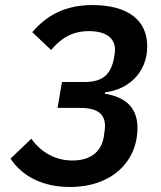

<svg xmlns="http://www.w3.org/2000/svg" viewBox="-20 -730 640 762"><path d="M257.8 12.1C423.7 12.1 525.6 -88.8 525.6 -222.7C525.6 -296.2 485.1 -344.1 396 -358L396.7 -363.6C490.8 -374.3 564.3 -443.2 564.3 -546.2C564.3 -649.9 487.9 -709.9 346.6 -709.9C242.5 -709.9 168 -672.2 108 -602.3L182.9 -531.6C224.1 -581.7 271.3 -606.5 332.7 -606.5C400.2 -606.5 436.4 -579.2 436.4 -532.3C436.4 -525.6 435.4 -516.7 434.3 -511.4L432.5 -500.4C420.5 -433.9 387.1 -404.5 314.6 -404.5H225.9L208.5 -301.8H297.2C370.7 -301.8 396.7 -274.9 396.7 -229.4C396.7 -221.6 395.6 -213.8 394.5 -206.3L392.4 -189.3C382.8 -127.5 339.5 -93 267.4 -93C197.8 -93 142.8 -126.4 104.4 -179.3L21.7 -100.5C67.5 -30.9 148.8 12.1 257.8 12.1Z"/></svg>

Font: Margiela Mono Italic SmBold It
Style: Regular
Weight: 600
Designer: Mike Abbink, Paul van der Laan, Pieter van Rosmalen
Foundry: Bold Monday
Version: Version 2.003 2021